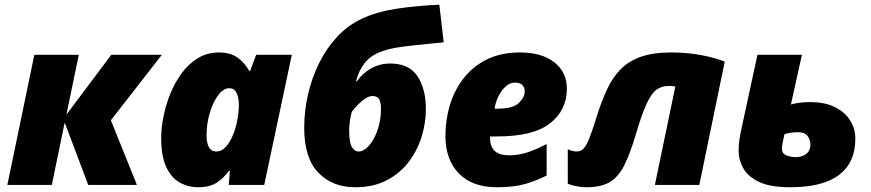

<svg xmlns="http://www.w3.org/2000/svg" viewBox="-20 -786 3703 816"><path d="M11.2 0 126 -553.2H314.9L262.2 -298.8L453.1 -553.2H668L451.2 -274.9L562 0H355L254.9 -265.1L200.2 0Z M822.3 9.8Q779.8 9.8 743.9 -10.3Q708 -30.3 686.5 -76.4Q665 -122.6 665 -201.2Q665 -241.7 674.6 -290Q684.1 -338.4 703.4 -386.5Q722.7 -434.6 752 -474.6Q781.2 -514.6 821 -538.8Q860.8 -563 911.1 -563Q958.5 -563 988.8 -541.7Q1019 -520.5 1039.1 -484.9H1043L1068.8 -553.2H1220.2L1103 0H952.1L957 -60.1H953.1Q931.2 -29.3 901.1 -9.8Q871.1 9.8 822.3 9.8ZM899.9 -142.1Q921.4 -142.1 939.5 -161.9Q957.5 -181.6 970.5 -212.9Q983.4 -244.1 989.3 -279.8Q995.1 -310.1 995.1 -340.8Q995.1 -372.6 985.1 -391.8Q975.1 -411.1 955.1 -411.1Q929.2 -411.1 907 -381.1Q884.8 -351.1 871.3 -305.4Q857.9 -259.8 857.9 -211.9Q857.9 -142.1 899.9 -142.1Z M1489.7 9.8Q1393.1 9.8 1333 -52Q1272.9 -113.8 1272.9 -243.2Q1272.9 -314.5 1289.1 -384.8Q1305.2 -455.1 1336.2 -517.8Q1367.2 -580.6 1412.6 -629.4Q1458 -678.2 1517.1 -706.1Q1579.6 -735.4 1661.6 -748.3Q1743.7 -761.2 1847.2 -766.1L1865.7 -606Q1835.4 -603 1798.1 -599.4Q1760.7 -595.7 1725.8 -591.8Q1690.9 -587.9 1668 -584Q1582.5 -569.8 1545.4 -534.7Q1508.3 -499.5 1493.2 -440.9H1497.1Q1521.5 -475.6 1558.1 -495.8Q1594.7 -516.1 1638.2 -516.1Q1718.3 -516.1 1754.2 -462.2Q1790 -408.2 1790 -321.8Q1790 -264.6 1772.2 -206.1Q1754.4 -147.5 1717.5 -98.6Q1680.7 -49.8 1624 -20Q1567.4 9.8 1489.7 9.8ZM1502.9 -142.1Q1526.4 -142.1 1548.6 -167.5Q1570.8 -192.9 1585 -234.4Q1599.1 -275.9 1599.1 -324.2Q1599.1 -349.6 1591.6 -363.8Q1584 -377.9 1563 -377.9Q1548.8 -377.9 1532.2 -366.9Q1515.6 -356 1500.7 -340.6Q1485.8 -325.2 1475.1 -311Q1471.2 -297.4 1467.5 -274.2Q1463.9 -251 1463.9 -232.9Q1463.9 -179.2 1475.8 -160.6Q1487.8 -142.1 1502.9 -142.1Z M2091.8 9.8Q1987.3 9.8 1930.2 -48.8Q1873 -107.4 1873 -209Q1873 -276.9 1892.3 -340.3Q1911.6 -403.8 1950.9 -454.1Q1990.2 -504.4 2049.8 -533.7Q2109.4 -563 2189.9 -563Q2283.2 -563 2336.2 -521Q2389.2 -479 2389.2 -409.2Q2389.2 -317.9 2317.9 -262Q2246.6 -206.1 2091.8 -206.1H2063V-198.2Q2063 -126 2143.1 -126Q2185.1 -126 2222.7 -138.7Q2260.3 -151.4 2303.2 -173.8V-40Q2258.8 -17.6 2211.4 -3.9Q2164.1 9.8 2091.8 9.8ZM2082 -324.2H2096.2Q2160.2 -324.2 2185.1 -348.4Q2210 -372.6 2210 -397.9Q2210 -413.6 2200.2 -424.3Q2190.4 -435.1 2168.9 -435.1Q2147 -435.1 2128.4 -418Q2109.9 -400.9 2097.7 -375.2Q2085.4 -349.6 2082 -324.2Z M2472.2 9.8Q2455.1 9.8 2433.3 6.1Q2411.6 2.4 2393.1 -4.9V-151.9Q2405.8 -145.5 2415.8 -143.8Q2425.8 -142.1 2432.1 -142.1Q2448.7 -142.1 2460.7 -155Q2472.7 -168 2485.4 -200.2Q2498 -232.4 2516.1 -291Q2536.6 -356.4 2560.3 -407Q2584 -457.5 2618.4 -492.2Q2652.8 -526.9 2704.3 -544.9Q2755.9 -563 2832 -563Q2902.8 -563 2962.9 -551.3Q3022.9 -539.6 3060.1 -523.9L2952.1 0H2763.2L2850.1 -418Q2836.9 -420.9 2823.2 -420.9Q2794.4 -420.9 2772.5 -406.5Q2750.5 -392.1 2729.7 -348.6Q2709 -305.2 2683.1 -217.8Q2657.7 -131.3 2632.3 -81.8Q2606.9 -32.2 2569.8 -11.2Q2532.7 9.8 2472.2 9.8Z M3337.9 9.8Q3254.4 9.8 3206.8 -12.5Q3159.2 -34.7 3139.2 -70.3Q3119.1 -106 3119.1 -146Q3119.1 -167.5 3122.6 -192.6Q3126 -217.8 3132.3 -244.1L3199.2 -553.2H3388.2L3341.3 -341.8Q3359.4 -347.2 3380.4 -349.6Q3401.4 -352.1 3422.4 -352.1Q3486.8 -352.1 3529.5 -330.3Q3572.3 -308.6 3593.8 -273.2Q3615.2 -237.8 3615.2 -196.8Q3615.2 -95.7 3546.4 -43Q3477.5 9.8 3337.9 9.8ZM3362.3 -118.2Q3389.2 -118.2 3406.7 -132.1Q3424.3 -146 3424.3 -171.9Q3424.3 -192.4 3411.9 -208.3Q3399.4 -224.1 3373 -224.1Q3359.4 -224.1 3343.8 -222.4Q3328.1 -220.7 3314 -215.8Q3309.6 -197.3 3306.4 -180.4Q3303.2 -163.6 3303.2 -153.8Q3303.2 -134.3 3321 -126.2Q3338.9 -118.2 3362.3 -118.2Z"/></svg>

Font: Open Sans ExtraBold
Style: Italic
Weight: 800
Italic angle: -12°
Designer: Monotype Design Team
Foundry: Monotype Imaging Inc.
Version: Version 3.000; ttfautohint (v1.8.4)